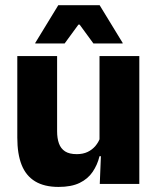

<svg xmlns="http://www.w3.org/2000/svg" viewBox="-20 -707 606 738"><path d="M46.5 -491.5H199.5V-202.5Q199.5 -175.5 206.5 -155.8Q213.5 -136 230 -125.2Q246.5 -114.5 275 -114.5Q299 -114.5 316.8 -123Q334.5 -131.5 346.8 -146Q359 -160.5 365 -178L388.5 -106.5H362.5Q354.5 -73.5 336.2 -46.5Q318 -19.5 286.2 -4Q254.5 11.5 205 11.5Q150.5 11.5 115.2 -9.8Q80 -31 63.2 -73Q46.5 -115 46.5 -178ZM362.5 -491.5H515.5V0H363.5L368.5 -123L362.5 -137ZM115.5 -542 204 -687H363L451.5 -542V-540H339L286 -612.5H281.5L228.5 -540H115.5Z"/></svg>

Font: Anek Malayalam Medium
Style: Bold
Weight: 700
Version: Version 1.003